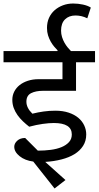

<svg xmlns="http://www.w3.org/2000/svg" viewBox="-30 -920 560 1091"><path d="M159 -2Q112 -8 81.5 -32.5Q51 -57 51 -86Q51 -105 68 -120.5Q85 -136 113 -136L185 -64Q223 -64 258 -68.5Q293 -73 319.5 -84Q346 -95 362 -112.5Q378 -130 378 -156Q378 -221 276 -221Q249 -221 213 -216Q177 -211 136 -200Q118 -214 100.5 -230.5Q83 -247 69.5 -266Q56 -285 48 -306.5Q40 -328 40 -353Q40 -378 51 -399.5Q62 -421 81.5 -436.5Q101 -452 128.5 -461Q156 -470 189 -470H325V-566H-10V-630H297V-634Q288 -643 277.5 -655.5Q267 -668 258 -684Q249 -700 243 -719Q237 -738 237 -761Q237 -793 248.5 -818.5Q260 -844 280.5 -862Q301 -880 328 -890Q355 -900 386 -900Q414 -900 441.5 -894Q469 -888 486 -877L466 -816Q434 -832 399 -832Q362 -832 339.5 -810Q317 -788 317 -746Q317 -727 322.5 -709.5Q328 -692 336.5 -677Q345 -662 355 -650Q365 -638 373 -630H510V-566H402V-404H214Q173 -404 146.5 -390.5Q120 -377 120 -342Q120 -307 154 -274Q186 -282 218 -286.5Q250 -291 285 -291Q327 -291 360 -280Q393 -269 415 -250.5Q437 -232 448.5 -207.5Q460 -183 460 -156Q460 -119 442 -91Q424 -63 393 -44Q362 -25 319 -14Q276 -3 227 0L342 103L280 151Z"/></svg>

Font: Mukta
Style: Regular
Weight: 400
Designer: Girish Dalvi and Yashodeep Gholap
Foundry: Ek Type
Version: Version 2.538;PS 1.001;hotconv 16.6.51;makeotf.lib2.5.65220;